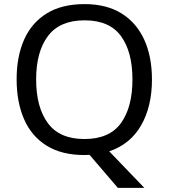

<svg xmlns="http://www.w3.org/2000/svg" viewBox="-20 -745 821 935"><path d="M720 -358Q720 -227 667.5 -135Q615 -43 512 -8L683 170H554L416 9Q410 9 403.5 9.5Q397 10 391 10Q280 10 206.5 -36Q133 -82 97 -165Q61 -248 61 -359Q61 -469 97 -551Q133 -633 206.5 -679Q280 -725 392 -725Q499 -725 572 -679.5Q645 -634 682.5 -551.5Q720 -469 720 -358ZM156 -358Q156 -223 213 -145.5Q270 -68 391 -68Q513 -68 569 -145.5Q625 -223 625 -358Q625 -493 569 -569.5Q513 -646 392 -646Q271 -646 213.5 -569.5Q156 -493 156 -358Z"/></svg>

Font: Noto Sans Manichaean
Style: Regular
Weight: 400
Designer: Monotype Design Team
Foundry: Monotype Imaging Inc.
Version: Version 2.005; ttfautohint (v1.8.4.7-5d5b)